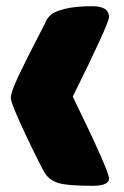

<svg xmlns="http://www.w3.org/2000/svg" viewBox="-20 -600 402 620"><path d="M215 -288Q332 -48 332 -24Q332 0 280 0Q197 0 168.5 -9Q140 -18 126 -39.5Q112 -61 63.5 -163.5Q15 -266 15 -284Q15 -302 39.5 -354Q64 -406 94.5 -464.5Q125 -523 129 -532.5Q133 -542 144.5 -552.5Q156 -563 190 -571.5Q224 -580 278 -580Q332 -580 332 -545Q332 -524 215 -288Z"/></svg>

Font: Titan One
Style: Regular
Weight: 400
Designer: Rodrigo Fuenzalida
Foundry: Rodrigo Fuenzalida
Version: Version 1.001